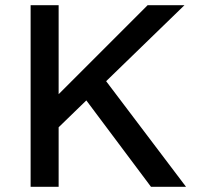

<svg xmlns="http://www.w3.org/2000/svg" viewBox="-20 -720 772 740"><path d="M188 -212 182 -333 549 -700H691ZM98 0V-700H206V0ZM562 0 294 -358 374 -427 697 0Z"/></svg>

Font: Lexend Medium
Style: Regular
Weight: 500
Designer: Bonnie Shaver-Troup, Thomas Jockin
Foundry: Lexend
Version: Version 1.005